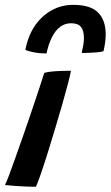

<svg xmlns="http://www.w3.org/2000/svg" viewBox="-28 -750 445 772"><path d="M116.5 1Q101.5 1 80 0.2Q58.5 -0.5 35.5 -2.2Q12.5 -4 -8 -6Q-2.5 -16.5 8.8 -46.5Q20 -76.5 35 -118.8Q50 -161 66.8 -209Q83.5 -257 99.5 -304.2Q115.5 -351.5 128.8 -391.5Q142 -431.5 150 -457Q164 -461 184 -462.8Q204 -464.5 224 -465Q244 -465.5 257.5 -465.5Q254.5 -449 245 -412.5Q235.5 -376 221.8 -328.5Q208 -281 192.8 -230Q177.5 -179 162.8 -132Q148 -85 135.8 -49.8Q123.5 -14.5 116.5 1ZM74 -549Q84 -604 111.2 -644.8Q138.5 -685.5 178.5 -708Q218.5 -730.5 266.5 -730.5Q335.5 -730.5 366.2 -699.8Q397 -669 397 -611.5Q397 -595.5 394.5 -577.8Q392 -560 388 -544Q377 -541 361 -539.5Q345 -538 329 -537.5Q313 -537 300.5 -537Q304 -553 306.8 -568.5Q309.5 -584 309.5 -596.5Q309.5 -627 297.5 -641.8Q285.5 -656.5 258 -656.5Q233 -656.5 213.8 -642Q194.5 -627.5 180.8 -600.2Q167 -573 159 -535Q132 -535 109 -539.5Q86 -544 74 -549Z"/></svg>

Font: Grandstander Thin Medium
Style: Italic
Weight: 500
Italic angle: -15°
Version: Version 1.200